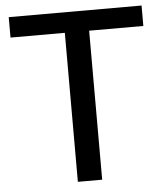

<svg xmlns="http://www.w3.org/2000/svg" viewBox="-52 -764 696 810"><g transform="rotate(-5 296.0 -359.0)"><path d="M577.5 -717.5V-631H348V0H245V-631H15V-717.5Z"/></g></svg>

Font: Lato Medium
Style: Regular
Weight: 500
Designer: Lukasz Dziedzic
Foundry: tyPoland Lukasz Dziedzic
Version: Version 2.006; 2014-01-15